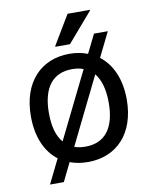

<svg xmlns="http://www.w3.org/2000/svg" viewBox="-92 -829 788 986"><g transform="rotate(-10 302.0 -336.0)"><path d="M445 -756V-760H329L238 -608V-604H314ZM454 -508 517 -636H445L397 -539C369 -550 337 -556 302 -556C154 -556 52 -452 52 -274C52 -166 88 -85 150 -38L88 88H160L207 -8C236 3 267 8 302 8C450 8 552 -96 552 -274C552 -381 515 -461 454 -508ZM146 -274C146 -408 202 -476 302 -476C324 -476 344 -473 361 -466L190 -119C161 -152 146 -204 146 -274ZM302 -72C280 -72 261 -75 244 -81L415 -429C443 -395 458 -343 458 -274C458 -140 402 -72 302 -72Z"/></g></svg>

Font: Kufam Arabic Latin Roman Normal
Style: Regular
Weight: 400
Designer: Wael Morcos & Artur Schmal
Version: Version 1.200;PS 001.200;hotconv 1.0.88;makeotf.lib2.5.64775